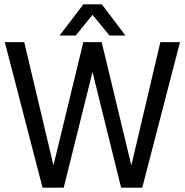

<svg xmlns="http://www.w3.org/2000/svg" viewBox="-20 -860 847 880"><path d="M225 -102 362 -667H446L582 -102L715 -667H805L632 0H535L404 -530L272 0H175L2 -667H91ZM253 -697 362 -840H447L555 -697H482L404 -792L327 -697Z"/></svg>

Font: Epunda Sans
Style: Regular
Weight: 400
Designer: Simon Atzbach
Foundry: typofactur
Version: Version 2.204; ttfautohint (v1.8.4.7-5d5b)